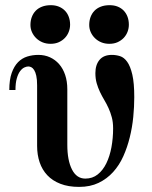

<svg xmlns="http://www.w3.org/2000/svg" viewBox="-20 -713 588 745"><path d="M501 -335.9Q501 -391.1 493.4 -423.6Q485.8 -456.1 473.6 -473.1Q461.4 -490.2 445.8 -495.1Q430.2 -500 414.1 -500Q382.3 -500 366.2 -480.7Q350.1 -461.4 350.1 -429.2Q350.1 -407.7 355.2 -389.9Q360.4 -372.1 367.9 -356.2Q375.5 -340.3 384.5 -325.2Q393.6 -310.1 401.1 -293.5Q408.7 -276.9 413.8 -257.8Q418.9 -238.8 418.9 -214.8Q418.9 -176.8 412.4 -141.6Q405.8 -106.4 392.6 -79.3Q379.4 -52.2 359.1 -36.1Q338.9 -20 311 -20Q277.3 -20 259.3 -55.4Q241.2 -90.8 241.2 -150.9V-366.2Q241.2 -397.5 232.9 -422.1Q224.6 -446.8 209.5 -464.1Q194.3 -481.4 173.8 -490.7Q153.3 -500 128.9 -500Q106.4 -500 85.9 -493.7Q65.4 -487.3 50 -471.7Q34.7 -456.1 25.4 -429.9Q16.1 -403.8 16.1 -363.8H40Q40 -391.1 45.2 -408.9Q50.3 -426.8 58.1 -437Q65.9 -447.3 74.5 -451.2Q83 -455.1 89.8 -455.1Q95.7 -455.1 101.6 -452.1Q107.4 -449.2 112.5 -441.2Q117.7 -433.1 120.8 -418.9Q124 -404.8 124 -381.8V-147Q124 -112.3 133.8 -83.3Q143.6 -54.2 163.6 -33Q183.6 -11.7 214.4 0.2Q245.1 12.2 287.1 12.2Q330.1 12.2 362.5 -3.4Q395 -19 418.9 -45.4Q442.9 -71.8 458.5 -106.7Q474.1 -141.6 483.6 -180.4Q493.2 -219.2 497.1 -259.3Q501 -299.3 501 -335.9ZM480 -617.2Q480 -633.8 474.9 -647.7Q469.7 -661.6 460.2 -671.6Q450.7 -681.6 436.8 -687.3Q422.9 -692.9 405.3 -692.9Q385.7 -692.9 370.8 -687Q356 -681.2 346.2 -670.9Q336.4 -660.6 331.3 -646.7Q326.2 -632.8 326.2 -616.2Q326.2 -601.6 332 -588.4Q337.9 -575.2 348.4 -564.9Q358.9 -554.7 373 -548.8Q387.2 -543 404.3 -543Q422.4 -543 436.3 -549.3Q450.2 -555.7 460 -565.9Q469.7 -576.2 474.9 -589.6Q480 -603 480 -617.2ZM252 -617.2Q252 -633.8 246.8 -647.7Q241.7 -661.6 231.9 -671.6Q222.2 -681.6 208.3 -687.3Q194.3 -692.9 177.2 -692.9Q157.7 -692.9 142.8 -687Q127.9 -681.2 118.2 -670.9Q108.4 -660.6 103.3 -646.7Q98.1 -632.8 98.1 -616.2Q98.1 -601.6 104 -588.4Q109.9 -575.2 120.4 -564.9Q130.9 -554.7 145 -548.8Q159.2 -543 176.3 -543Q194.3 -543 208.3 -549.3Q222.2 -555.7 231.9 -565.9Q241.7 -576.2 246.8 -589.6Q252 -603 252 -617.2Z"/></svg>

Font: Galatia SIL
Style: Bold
Weight: 700
Designer: Development by SIL's NRSI team
Version: Version 2.1